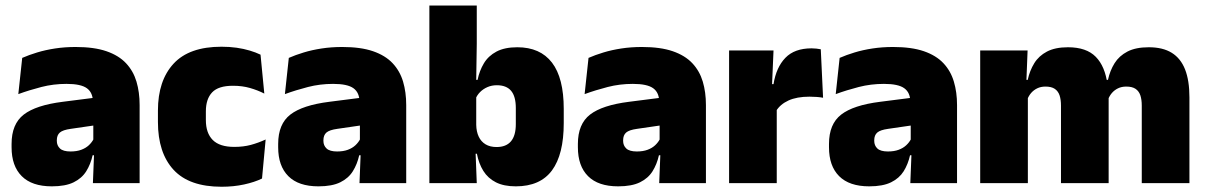

<svg xmlns="http://www.w3.org/2000/svg" viewBox="-20 -680 4480 713"><path d="M325 0 330 -126 326.5 -130.5V-283.5L325 -301.5Q325 -336 302.8 -352.2Q280.5 -368.5 227 -368.5Q178.5 -368.5 133.8 -357Q89 -345.5 48 -330.5L62.5 -465Q87.5 -476 118 -485.2Q148.5 -494.5 184.5 -500Q220.5 -505.5 261 -505.5Q329.5 -505.5 375.2 -489.8Q421 -474 448 -445.2Q475 -416.5 486.8 -377Q498.5 -337.5 498.5 -290V0ZM172.5 12Q98.5 12 60.8 -25.8Q23 -63.5 23 -133V-145.5Q23 -219.5 68.2 -254.5Q113.5 -289.5 213 -302L338.5 -318L349 -217L242.5 -201.5Q213.5 -197.5 202.2 -187.8Q191 -178 191 -159V-157Q191 -139.5 202.8 -128.5Q214.5 -117.5 242 -117.5Q265 -117.5 281.8 -123.8Q298.5 -130 309.8 -140.5Q321 -151 327.5 -163.5L352.5 -103.5H324Q316.5 -70 300.2 -44Q284 -18 253.5 -3Q223 12 172.5 12Z M803 13.5Q682.5 13.5 624.5 -49.5Q566.5 -112.5 566.5 -227V-269.5Q566.5 -380.5 624.5 -443.5Q682.5 -506.5 802.5 -506.5Q832 -506.5 858.5 -502.8Q885 -499 907.5 -492.2Q930 -485.5 947.5 -477L961.5 -332.5Q937 -345 908.5 -353.2Q880 -361.5 845 -361.5Q791 -361.5 767.8 -337Q744.5 -312.5 744.5 -266.5V-234Q744.5 -186 770 -160.2Q795.5 -134.5 850 -134.5Q884 -134.5 911.8 -142Q939.5 -149.5 966.5 -162L953 -17Q925.5 -3.5 886.5 5Q847.5 13.5 803 13.5Z M1315 0 1320 -126 1316.5 -130.5V-283.5L1315 -301.5Q1315 -336 1292.8 -352.2Q1270.5 -368.5 1217 -368.5Q1168.5 -368.5 1123.8 -357Q1079 -345.5 1038 -330.5L1052.5 -465Q1077.5 -476 1108 -485.2Q1138.5 -494.5 1174.5 -500Q1210.5 -505.5 1251 -505.5Q1319.5 -505.5 1365.2 -489.8Q1411 -474 1438 -445.2Q1465 -416.5 1476.8 -377Q1488.5 -337.5 1488.5 -290V0ZM1162.5 12Q1088.5 12 1050.8 -25.8Q1013 -63.5 1013 -133V-145.5Q1013 -219.5 1058.2 -254.5Q1103.5 -289.5 1203 -302L1328.5 -318L1339 -217L1232.5 -201.5Q1203.5 -197.5 1192.2 -187.8Q1181 -178 1181 -159V-157Q1181 -139.5 1192.8 -128.5Q1204.5 -117.5 1232 -117.5Q1255 -117.5 1271.8 -123.8Q1288.5 -130 1299.8 -140.5Q1311 -151 1317.5 -163.5L1342.5 -103.5H1314Q1306.5 -70 1290.2 -44Q1274 -18 1243.5 -3Q1213 12 1162.5 12Z M1895.5 12Q1851 12 1821.5 -3Q1792 -18 1775 -45.2Q1758 -72.5 1751 -109H1708.5L1748.5 -216.5Q1749 -191 1757.8 -172.5Q1766.5 -154 1783.2 -144Q1800 -134 1824 -134Q1859.5 -134 1877.5 -155.2Q1895.5 -176.5 1895.5 -219V-279Q1895.5 -322 1878 -342.8Q1860.5 -363.5 1825 -363.5Q1806 -363.5 1790 -356.5Q1774 -349.5 1762.5 -337.8Q1751 -326 1745.5 -311.5L1705 -383.5H1753.5Q1760.5 -417.5 1777 -445Q1793.5 -472.5 1823.8 -488.5Q1854 -504.5 1901 -504.5Q1986 -504.5 2029.8 -447.5Q2073.5 -390.5 2073.5 -275.5V-223Q2073.5 -106.5 2029.8 -47.2Q1986 12 1895.5 12ZM1574.5 0V-659.5H1750.5V-517L1748 -352L1748.5 -340V-158L1745.5 -128.5L1750.5 0Z M2428 0 2433 -126 2429.5 -130.5V-283.5L2428 -301.5Q2428 -336 2405.8 -352.2Q2383.5 -368.5 2330 -368.5Q2281.5 -368.5 2236.8 -357Q2192 -345.5 2151 -330.5L2165.5 -465Q2190.5 -476 2221 -485.2Q2251.5 -494.5 2287.5 -500Q2323.5 -505.5 2364 -505.5Q2432.5 -505.5 2478.2 -489.8Q2524 -474 2551 -445.2Q2578 -416.5 2589.8 -377Q2601.5 -337.5 2601.5 -290V0ZM2275.5 12Q2201.5 12 2163.8 -25.8Q2126 -63.5 2126 -133V-145.5Q2126 -219.5 2171.2 -254.5Q2216.5 -289.5 2316 -302L2441.5 -318L2452 -217L2345.5 -201.5Q2316.5 -197.5 2305.2 -187.8Q2294 -178 2294 -159V-157Q2294 -139.5 2305.8 -128.5Q2317.5 -117.5 2345 -117.5Q2368 -117.5 2384.8 -123.8Q2401.5 -130 2412.8 -140.5Q2424 -151 2430.5 -163.5L2455.5 -103.5H2427Q2419.5 -70 2403.2 -44Q2387 -18 2356.5 -3Q2326 12 2275.5 12Z M2862 -267.5 2811 -367.5H2852.5Q2862.5 -430 2896.5 -465.2Q2930.5 -500.5 2994 -500.5Q3003.5 -500.5 3011.8 -499.5Q3020 -498.5 3028 -497L3036.5 -317Q3026.5 -319 3012.8 -320Q2999 -321 2986 -321Q2939 -321 2908 -306.8Q2877 -292.5 2862 -267.5ZM2687.5 0V-492.5H2852.5L2845.5 -329.5H2864.5V0Z M3360.5 0 3365.5 -126 3362 -130.5V-283.5L3360.5 -301.5Q3360.5 -336 3338.2 -352.2Q3316 -368.5 3262.5 -368.5Q3214 -368.5 3169.2 -357Q3124.5 -345.5 3083.5 -330.5L3098 -465Q3123 -476 3153.5 -485.2Q3184 -494.5 3220 -500Q3256 -505.5 3296.5 -505.5Q3365 -505.5 3410.8 -489.8Q3456.5 -474 3483.5 -445.2Q3510.5 -416.5 3522.2 -377Q3534 -337.5 3534 -290V0ZM3208 12Q3134 12 3096.2 -25.8Q3058.5 -63.5 3058.5 -133V-145.5Q3058.5 -219.5 3103.8 -254.5Q3149 -289.5 3248.5 -302L3374 -318L3384.5 -217L3278 -201.5Q3249 -197.5 3237.8 -187.8Q3226.5 -178 3226.5 -159V-157Q3226.5 -139.5 3238.2 -128.5Q3250 -117.5 3277.5 -117.5Q3300.5 -117.5 3317.2 -123.8Q3334 -130 3345.2 -140.5Q3356.5 -151 3363 -163.5L3388 -103.5H3359.5Q3352 -70 3335.8 -44Q3319.5 -18 3289 -3Q3258.5 12 3208 12Z M4220 0V-288Q4220 -310 4214.8 -325.8Q4209.5 -341.5 4197 -350Q4184.5 -358.5 4162.5 -358.5Q4145 -358.5 4131.8 -352Q4118.5 -345.5 4109.2 -334.8Q4100 -324 4095 -310.5L4079.5 -383.5H4094.5Q4102 -418 4119 -445.2Q4136 -472.5 4166.8 -488.5Q4197.5 -504.5 4246 -504.5Q4298 -504.5 4331.2 -484Q4364.5 -463.5 4380.8 -422.2Q4397 -381 4397 -318.5V0ZM3620 0V-492.5H3796L3790.5 -352.5L3797 -348V0ZM3920 0V-288Q3920 -310 3914.8 -325.8Q3909.5 -341.5 3897 -350Q3884.5 -358.5 3862.5 -358.5Q3845 -358.5 3831.8 -352Q3818.5 -345.5 3809.2 -334.8Q3800 -324 3795 -310.5L3768 -383.5H3796.5Q3804 -418 3820.8 -445.2Q3837.5 -472.5 3868 -488.5Q3898.5 -504.5 3946 -504.5Q4014.5 -504.5 4049.2 -469Q4084 -433.5 4092.5 -366.5Q4093.5 -356.5 4095.2 -341Q4097 -325.5 4097 -314V0Z"/></svg>

Font: Anek Gurmukhi Medium ExtraBold
Style: Regular
Weight: 800
Version: Version 1.003